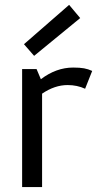

<svg xmlns="http://www.w3.org/2000/svg" viewBox="-20 -761 406 781"><path d="M70 0ZM355 -472.5 326.2 -400Q293.8 -415 255 -415Q202.5 -415 151.2 -380V0H70V-480H128.8L146.2 -438.8Q208.8 -486.2 277.5 -486.2Q305 -486.2 321.9 -483.1Q338.8 -480 355 -472.5ZM306.2 -687.5 118.8 -533.8 77.5 -581.2 261.2 -741.2Z"/></svg>

Font: Cambay
Style: Regular
Weight: 400
Designer: Pooja Saxena
Foundry: Pooja Saxena
Version: Version 1.181;PS 001.181;hotconv 1.0.70;makeotf.lib2.5.58329